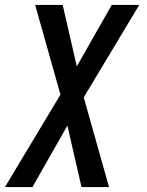

<svg xmlns="http://www.w3.org/2000/svg" viewBox="-72 -540 592 775"><path d="M-52 215 172 -158 70 -520H181L238 -272L379 -520H490L266 -147L368 215H257L200 -33L59 215Z"/></svg>

Font: Iosevka Semibold Oblique
Style: Regular
Weight: 600
Italic angle: -9°
Monospace: yes
Designer: Belleve Invis
Foundry: Belleve Invis
Version: Version 32.5.0; ttfautohint (v1.8.4)